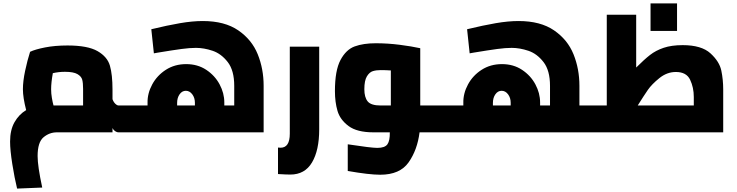

<svg xmlns="http://www.w3.org/2000/svg" viewBox="-20 -774 4310 1123"><path d="M744 -157V0H674Q663 0 653 -7Q643 -14 638 -25V0H313Q269 0 234.5 29Q200 58 200 139Q200 198 227 323L80 329Q65 268 52 186Q39 104 39 54Q39 -14 65 -59.5Q91 -105 133 -130Q114 -204 114 -252Q114 -299 127 -360Q140 -421 156 -471Q185 -485 243 -496.5Q301 -508 375 -508Q493 -508 550.5 -475Q608 -442 623 -389.5Q638 -337 638 -250V-194Q644 -177 654.5 -167Q665 -157 674 -157ZM466 -157V-254Q466 -288 461 -307.5Q456 -327 433 -340.5Q410 -354 360 -354Q323 -354 289 -346Q279 -291 279 -252Q279 -227 283.5 -201Q288 -175 293 -157Z M1522 -272V0H744V-157H843V-173Q842 -228 870.5 -280.5Q899 -333 950.5 -366Q1002 -399 1069 -399Q1136 -399 1186.5 -365.5Q1237 -332 1264.5 -280.5Q1292 -229 1292 -175V-157H1350V-272Q1350 -362 1312 -411Q1274 -460 1223.5 -477Q1173 -494 1126 -494Q1090 -494 1041.5 -487.5Q993 -481 902 -466Q894 -464 880 -462L865 -603Q960 -626 1033 -638.5Q1106 -651 1166 -651Q1294 -651 1373.5 -596.5Q1453 -542 1487.5 -456.5Q1522 -371 1522 -272ZM1016 -172V-157H1120V-173Q1120 -202 1104.5 -222.5Q1089 -243 1067 -243Q1045 -243 1030.5 -222.5Q1016 -202 1016 -172Z M1606 244V89L1621 90Q1675 90 1675 8V-501H1847V-17Q1847 105 1805 176Q1763 247 1678 247Q1656 247 1606 244Z M2591 0H2434Q2421 103 2370 175.5Q2319 248 2204 248Q2139 248 2014 226V70Q2151 91 2187 91Q2231 91 2246 70Q2261 49 2260 0H2164Q2068 0 2018.5 -37Q1969 -74 1954 -125.5Q1939 -177 1939 -241Q1939 -362 1971.5 -423Q2004 -484 2054.5 -502.5Q2105 -521 2178 -521Q2248 -521 2318 -512Q2388 -503 2438 -492V-157H2591ZM2206 -157H2266V-362Q2234 -364 2207 -364Q2181 -364 2161 -358Q2141 -352 2126 -327.5Q2111 -303 2111 -252Q2111 -205 2130.5 -181Q2150 -157 2206 -157Z M3452 -157V0H2591V-157H2690V-173Q2689 -228 2717.5 -280.5Q2746 -333 2797.5 -366Q2849 -399 2916 -399Q2983 -399 3033.5 -365.5Q3084 -332 3111.5 -280.5Q3139 -229 3139 -175V-157H3197V-272Q3197 -362 3159 -411Q3121 -460 3070.5 -477Q3020 -494 2973 -494Q2937 -494 2888.5 -487.5Q2840 -481 2749 -466Q2741 -464 2727 -462L2712 -603Q2807 -626 2880 -638.5Q2953 -651 3013 -651Q3141 -651 3220.5 -596.5Q3300 -542 3334.5 -456.5Q3369 -371 3369 -272V-157ZM2863 -172V-157H2967V-173Q2967 -202 2951.5 -222.5Q2936 -243 2914 -243Q2892 -243 2877.5 -222.5Q2863 -202 2863 -172Z M3452 0ZM4210 -251V0H3452V-157H3529V-688H3701V-379Q3748 -426 3782 -452.5Q3816 -479 3862 -494.5Q3908 -510 3973 -510Q4083 -510 4135.5 -462Q4188 -414 4199 -361Q4210 -308 4210 -251ZM3710 -157H4038V-207Q4038 -262 4016.5 -307.5Q3995 -353 3933 -353Q3881 -353 3836.5 -317Q3792 -281 3769.5 -248.5Q3747 -216 3710 -157ZM3785 -754H3940V-593H3785Z"/></svg>

Font: Cairo Black
Style: Regular
Weight: 900
Designer: Mohamed Gaber, the designers of Titillium
Foundry: Kief Type Foundry
Version: Version 2.009; ttfautohint (v1.5.33-1714) -l 8 -r 50 -G 200 